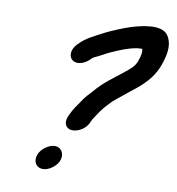

<svg xmlns="http://www.w3.org/2000/svg" viewBox="-78 -745 763 828"><g transform="rotate(10 303.5 -330.5)"><path d="M156.7 -77.1C111.2 -43 119.7 13.3 164.5 13.3C176.8 13.3 191.5 7.7 204.7 -2C268.9 -49.1 224.3 -127.8 156.7 -77.1ZM285.5 -489.2C291.4 -495.5 295.1 -498.4 305.5 -502.8C332 -515.1 346.2 -524.7 364.5 -532.9C404.3 -550.5 435.9 -563.9 475.2 -570.5C478.7 -570.6 483.4 -570.8 493.3 -571.5C493.3 -571.5 495.1 -571.5 496.4 -571.5C499.9 -562.1 499.5 -546.6 488.3 -516C479.9 -493 463 -478.7 433.7 -455.7C400.7 -428.4 356.5 -400.2 317.7 -353.1C306.6 -340.4 290.3 -326.3 272 -296.8C260.4 -280.8 246.3 -260.4 237 -239.9L231.1 -226.9C231.1 -226.9 230.8 -226.1 230.4 -225C225.1 -210.5 225.8 -197.1 231.8 -187.8C251 -158.2 311.1 -177.4 329.7 -218.1L334.8 -229.4C337.2 -234.6 337.3 -234.2 339.2 -237.1L349.1 -252.3C366.9 -281.3 384.5 -301.2 409.7 -326.3C415.9 -332.8 447.8 -356.6 461.5 -368.7C491.1 -394.6 561.4 -436.5 589.9 -515C606.9 -561.6 614.8 -603.1 598.1 -637.9C585.9 -664.1 562.3 -673.5 528.1 -673.5C519.6 -673.7 513.1 -672.6 503.5 -671.4C496.9 -671.1 489.2 -670.2 477.9 -667.4C448.9 -661.8 413.8 -650.4 385.6 -638.5L349.3 -623.2C331.7 -615.1 321.6 -610.1 308 -602.8C284.6 -589.4 249.4 -576.1 216.3 -540.8C189.4 -512.3 193.1 -482 210.3 -470C231.7 -455 264.6 -467.2 285.5 -489.2Z"/></g></svg>

Font: Take Off
Style: Hosehead
Weight: 400
Foundry: Cannot Into Space Fonts
Version: Version 0.89